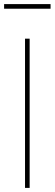

<svg xmlns="http://www.w3.org/2000/svg" viewBox="-40 -916 267 936"><path d="M104.5 0H82V-727.5H104.5ZM206.5 -873.5H-20V-896H206.5Z"/></svg>

Font: Intratopia Thin
Style: Regular
Weight: 100
Designer: Rasmus Andersson
Foundry: rsms
Version: Version 3.000;Glyphs 3.2.3 (3260)